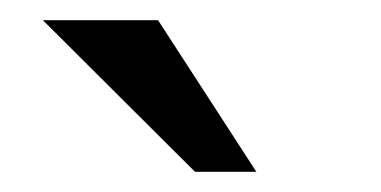

<svg xmlns="http://www.w3.org/2000/svg" viewBox="-20 -760 373 188"><path d="M134.8 -740.2 231 -591.8H170.9L22 -740.2Z"/></svg>

Font: Miedinger*
Style: Book
Weight: 400
Version: Version 001.000